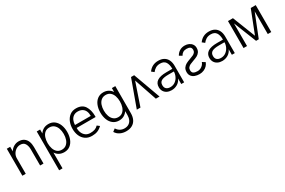

<svg xmlns="http://www.w3.org/2000/svg" viewBox="107 -1645 4453 3005"><g transform="rotate(-30 2334.0 -142.0)"><path d="M85 -487.8H146V-404.8Q168 -444.8 210.2 -470.5Q252.4 -496.1 300.8 -496.1Q358.9 -496.1 396 -469.7Q433.1 -443.4 450 -399.2Q466.8 -355 466.8 -298.8V0H405.8V-291Q405.8 -352.5 380.9 -394.8Q356 -437 296.9 -437Q256.3 -437 221.7 -415.3Q187 -393.6 166.5 -357.2Q146 -320.8 146 -278.8V0H85Z M626 -487.8H687V-416Q710.9 -454.1 749.5 -476.1Q788.1 -498 841.8 -498Q902.3 -498 946.3 -464.8Q990.2 -431.6 1013.2 -374Q1036.1 -316.4 1036.1 -244.1Q1036.1 -171.9 1013.2 -114.3Q990.2 -56.6 946.3 -23.4Q902.3 9.8 841.8 9.8Q739.3 9.8 687 -71.8V213.9H626ZM973.1 -243.2Q973.1 -297.9 957.3 -343.5Q941.4 -389.2 908.4 -416.5Q875.5 -443.8 826.2 -443.8Q776.9 -443.8 744.6 -416.5Q712.4 -389.2 697.3 -343.8Q682.1 -298.3 682.1 -243.2Q682.1 -188.5 697.3 -143.1Q712.4 -97.7 744.6 -70.3Q776.9 -43 826.2 -43Q875.5 -43 908.4 -70.6Q941.4 -98.1 957.3 -143.3Q973.1 -188.5 973.1 -243.2Z M1130.9 -241.2Q1130.9 -309.1 1154.5 -366.7Q1178.2 -424.3 1224.4 -459.2Q1270.5 -494.1 1335.9 -494.1Q1443.8 -494.1 1491 -422.4Q1538.1 -350.6 1538.1 -236.8Q1538.1 -233.9 1537.4 -229.5Q1536.6 -225.1 1536.1 -223.1H1194.8Q1193.4 -175.3 1210.2 -135.3Q1227.1 -95.2 1261 -71Q1294.9 -46.9 1343.3 -46.9Q1390.1 -46.9 1423.6 -58.3Q1457 -69.8 1484.9 -99.1L1526.9 -66.9Q1487.3 -28.3 1444.6 -11.2Q1401.9 5.9 1344.2 5.9Q1274.9 5.9 1226.8 -27.3Q1178.7 -60.5 1154.8 -116.5Q1130.9 -172.4 1130.9 -241.2ZM1480 -275.9Q1481.4 -323.7 1465.8 -360.4Q1450.2 -397 1417.2 -417.5Q1384.3 -438 1335.9 -438Q1291 -438 1259.5 -416.3Q1228 -394.5 1212.2 -357.9Q1196.3 -321.3 1194.8 -275.9Z M1844.7 210.9Q1784.7 210.9 1736.3 187.5Q1688 164.1 1659.2 117.2L1707 81.1Q1731.4 120.6 1766.4 139.4Q1801.3 158.2 1843.8 158.2Q1889.2 158.2 1920.7 137.9Q1952.1 117.7 1968 82Q1983.9 46.4 1983.9 0V-70.8Q1959 -34.2 1921.4 -12.2Q1883.8 9.8 1832 9.8Q1770 9.8 1725.6 -23.7Q1681.2 -57.1 1658.4 -114.7Q1635.7 -172.4 1635.7 -244.1Q1635.7 -315.4 1658.4 -373.3Q1681.2 -431.2 1725.6 -464.6Q1770 -498 1832 -498Q1881.3 -498 1920.4 -476.6Q1959.5 -455.1 1983.9 -417V-487.8H2045.9L2044.9 0Q2044.9 64.9 2022 112.3Q1999 159.7 1954.1 185.3Q1909.2 210.9 1844.7 210.9ZM1988.8 -244.1Q1988.8 -298.3 1973.6 -343.5Q1958.5 -388.7 1926.3 -416.3Q1894 -443.8 1844.7 -443.8Q1795.9 -443.8 1762.9 -416.5Q1730 -389.2 1714.4 -344Q1698.7 -298.8 1698.7 -244.1Q1698.7 -189.5 1714.4 -143.8Q1730 -98.1 1762.9 -70.6Q1795.9 -43 1844.7 -43Q1894 -43 1926.3 -70.8Q1958.5 -98.6 1973.6 -144.3Q1988.8 -189.9 1988.8 -244.1Z M2152.8 0 2330.1 -487.8H2386.7L2564 0H2497.1L2357.9 -408.2L2218.8 0Z M2626 -131.8Q2626 -275.9 2845.7 -275.9H2954.1Q2954.1 -355.5 2924.8 -399.2Q2895.5 -442.9 2828.1 -442.9Q2778.8 -442.9 2744.6 -421.9Q2710.4 -400.9 2688 -370.1L2644 -404.8Q2709.5 -496.1 2822.8 -496.1Q2882.8 -496.1 2924.6 -472.2Q2966.3 -448.2 2987.5 -404.1Q3008.8 -359.9 3008.8 -299.8V0H2956.1V-100.1Q2931.6 -45.4 2884.3 -17.8Q2836.9 9.8 2779.8 9.8Q2734.9 9.8 2700 -7.3Q2665 -24.4 2645.5 -56.4Q2626 -88.4 2626 -131.8ZM2954.1 -228H2853Q2769.5 -228 2729.7 -206.1Q2689.9 -184.1 2689.9 -130.9Q2689.9 -85 2716.6 -63.5Q2743.2 -42 2786.1 -42Q2837.4 -42 2875.5 -70.1Q2913.6 -98.1 2933.8 -141.4Q2954.1 -184.6 2954.1 -228Z M3121.1 -117.2Q3121.1 -164.1 3142.3 -193.6Q3163.6 -223.1 3193.6 -239Q3223.6 -254.9 3272.9 -272.5Q3312 -286.1 3334.2 -296.9Q3356.4 -307.6 3371.3 -325.2Q3386.2 -342.8 3386.2 -369.1Q3386.2 -406.2 3363.8 -421.1Q3341.3 -436 3302.2 -436Q3263.2 -436 3237.1 -420.2Q3210.9 -404.3 3194.8 -373L3145 -401.9Q3167.5 -443.8 3207.3 -469.5Q3247.1 -495.1 3302.2 -495.1Q3341.3 -495.1 3374.8 -480Q3408.2 -464.8 3428.2 -436.5Q3448.2 -408.2 3448.2 -371.1Q3448.2 -324.7 3427.5 -295.9Q3406.7 -267.1 3377.4 -252Q3348.1 -236.8 3300.3 -220.2Q3260.3 -206.5 3237.3 -195.3Q3214.4 -184.1 3198.7 -165.3Q3183.1 -146.5 3183.1 -117.2Q3183.1 -74.7 3210.2 -60.3Q3237.3 -45.9 3282.2 -45.9Q3309.1 -45.9 3334.7 -57.9Q3360.4 -69.8 3379.6 -90.6Q3398.9 -111.3 3407.2 -137.2L3459 -106Q3448.7 -74.7 3424.1 -48.1Q3399.4 -21.5 3363.3 -5.9Q3327.1 9.8 3285.2 9.8Q3239.3 9.8 3202.1 -3.9Q3165 -17.6 3143.1 -46.1Q3121.1 -74.7 3121.1 -117.2Z M3541 -131.8Q3541 -275.9 3760.7 -275.9H3869.1Q3869.1 -355.5 3839.8 -399.2Q3810.5 -442.9 3743.2 -442.9Q3693.8 -442.9 3659.7 -421.9Q3625.5 -400.9 3603 -370.1L3559.1 -404.8Q3624.5 -496.1 3737.8 -496.1Q3797.9 -496.1 3839.6 -472.2Q3881.3 -448.2 3902.6 -404.1Q3923.8 -359.9 3923.8 -299.8V0H3871.1V-100.1Q3846.7 -45.4 3799.3 -17.8Q3752 9.8 3694.8 9.8Q3649.9 9.8 3615 -7.3Q3580.1 -24.4 3560.5 -56.4Q3541 -88.4 3541 -131.8ZM3869.1 -228H3768.1Q3684.6 -228 3644.8 -206.1Q3605 -184.1 3605 -130.9Q3605 -85 3631.6 -63.5Q3658.2 -42 3701.2 -42Q3752.4 -42 3790.5 -70.1Q3828.6 -98.1 3848.9 -141.4Q3869.1 -184.6 3869.1 -228Z M4082 0V-487.8H4171.9L4333 -77.1L4493.2 -486.8H4583V0H4520V-410.2L4356.9 0H4308.1L4145 -409.2V0Z"/></g></svg>

Font: Acari Sans Light
Style: Regular
Weight: 300
Designer: Alfredo Marco Pradil and Stefan Peev
Foundry: Hanken Design Co.
Version: Version 1.045;January 11, 2019;FontCreator 11.5.0.2425 64-bi